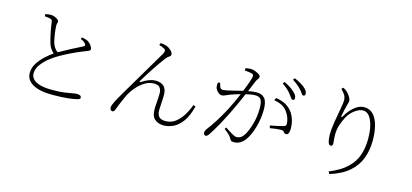

<svg xmlns="http://www.w3.org/2000/svg" viewBox="-69 -1331 4139 1928"><g transform="rotate(15 2000.0 -367.0)"><path d="M228 -744Q260 -751 284 -751Q312 -751 340 -736Q368 -721 371 -705Q371 -694 367.5 -685Q364 -676 364 -660Q367 -584 387 -498Q401 -440 446 -405Q584 -482 677 -527Q703 -537 692 -555Q675 -581 636 -595L646 -613Q684 -606 709 -594Q735 -577 748.5 -555Q762 -533 762 -521Q762 -508 744 -500Q726 -492 698 -482Q588 -439 467 -371Q427 -349 381.5 -313.5Q336 -278 302 -233Q268 -188 268 -137Q268 -108 289 -82.5Q310 -57 359 -41.5Q408 -26 493 -26Q565 -26 614 -32.5Q663 -39 694 -45.5Q725 -52 741 -52Q761 -52 775 -46Q789 -40 789 -23Q789 -7 757 -1Q732 6 671.5 13.5Q611 21 504 21Q372 21 301 -19.5Q230 -60 230 -133Q230 -189 262.5 -238Q295 -287 336.5 -324Q378 -361 411 -383Q369 -421 353 -476Q327 -564 310 -686Q311 -707 284 -714Q254 -720 229 -721Z M1414 -740 1422 -762Q1451 -762 1485 -752Q1511 -742 1534 -720.5Q1557 -699 1557 -678Q1557 -664 1541.5 -655Q1526 -646 1507 -623Q1417 -503 1320 -341Q1316 -334 1319 -331Q1322 -328 1329 -332Q1408 -385 1472 -385Q1592 -385 1589 -262Q1589 -228 1585.5 -183.5Q1582 -139 1582 -107Q1582 -65 1602 -41.5Q1622 -18 1671 -18Q1728 -18 1771 -50Q1814 -82 1846.5 -133.5Q1879 -185 1901 -246L1925 -238Q1898 -132 1854 -73.5Q1810 -15 1759.5 7Q1709 29 1666 29Q1607 29 1571 -2Q1535 -33 1535 -103Q1535 -141 1539 -185.5Q1543 -230 1543 -273Q1543 -306 1526.5 -329.5Q1510 -353 1465 -353Q1415 -353 1369 -325Q1323 -297 1285 -252.5Q1247 -208 1221 -155Q1174 -51 1156 1Q1147 25 1129 25Q1122 25 1113.5 17.5Q1105 10 1105 -9Q1105 -31 1127.5 -74.5Q1150 -118 1189 -184Q1374 -498 1474 -666Q1494 -705 1472 -716Q1447 -732 1414 -740Z M2803 -606Q2773 -646 2711 -688L2726 -707Q2799 -672 2832 -638Q2869 -607 2869 -577Q2869 -555 2851 -555Q2839 -555 2828.5 -570.5Q2818 -586 2803 -606ZM2894 -675Q2862 -712 2801 -751L2815 -770Q2889 -738 2923 -708Q2961 -676 2961 -646Q2961 -624 2941 -624Q2931 -624 2921 -640Q2911 -656 2894 -675ZM2672 -504 2686 -530Q2751 -519 2789 -497Q2827 -475 2853 -442Q2875 -415 2891 -369.5Q2907 -324 2907 -267Q2907 -242 2899.5 -223.5Q2892 -205 2874 -205Q2861 -205 2855.5 -211.5Q2850 -218 2843.5 -225Q2837 -232 2824 -234Q2773 -234 2702 -221L2696 -247Q2769 -260 2835 -278Q2862 -285 2855 -319Q2854 -338 2844.5 -367.5Q2835 -397 2812 -428Q2773 -486 2672 -504ZM2310 -715V-739Q2334 -746 2365 -746Q2394 -746 2432 -727.5Q2470 -709 2470 -693Q2470 -678 2461 -668Q2452 -658 2444 -642L2395 -524Q2447 -534 2484 -534Q2538 -534 2567 -500.5Q2596 -467 2596 -384Q2596 -295 2570.5 -203.5Q2545 -112 2504 -55Q2483 -26 2454 -8.5Q2425 9 2387 9Q2364 9 2356.5 0Q2349 -9 2340 -25Q2336 -34 2322 -49Q2308 -64 2266 -97L2278 -114Q2319 -86 2352 -67Q2385 -48 2401 -48Q2424 -48 2444 -60Q2464 -72 2485 -107Q2508 -145 2530.5 -222Q2553 -299 2553 -389Q2553 -449 2537 -475.5Q2521 -502 2477 -502Q2438 -502 2379 -487Q2334 -381 2279 -269Q2194 -98 2130 -4Q2113 20 2098 20Q2091 20 2083.5 13Q2076 6 2076 -7Q2076 -25 2090 -45Q2166 -142 2247 -293Q2288 -372 2332 -475Q2265 -456 2231 -443Q2196 -429 2180.5 -421.5Q2165 -414 2148 -414Q2129 -414 2108.5 -433.5Q2088 -453 2081 -475Q2075 -496 2080 -528L2102 -532Q2107 -511 2115 -490.5Q2123 -470 2145 -470Q2169 -470 2230.5 -485Q2292 -500 2347 -514Q2372 -574 2387.5 -620Q2403 -666 2403 -679Q2403 -687 2400 -693.5Q2397 -700 2387 -704Q2355 -713 2310 -715Z M3294 -789 3310 -804Q3334 -794 3348 -780Q3372 -759 3387 -733.5Q3402 -708 3402 -694Q3402 -681 3398.5 -669Q3395 -657 3390 -640Q3378 -597 3366 -531Q3363 -514 3368 -513.5Q3373 -513 3382 -529Q3416 -590 3465.5 -630Q3515 -670 3564 -670Q3625 -670 3662 -628.5Q3699 -587 3716 -519Q3733 -451 3733 -369Q3733 -270 3702 -184.5Q3671 -99 3597.5 -34Q3524 31 3398 70L3385 46Q3501 -1 3566.5 -63Q3632 -125 3658 -202.5Q3684 -280 3684 -372Q3684 -490 3651 -562.5Q3618 -635 3562 -635Q3524 -635 3479.5 -603Q3435 -571 3407 -521Q3382 -474 3367 -428Q3352 -382 3352 -326Q3352 -298 3355 -276.5Q3358 -255 3358 -235Q3358 -211 3339 -209Q3333 -209 3326.5 -212Q3320 -215 3314 -227Q3307 -242 3303.5 -270Q3300 -298 3300 -313Q3300 -370 3312.5 -446Q3325 -522 3337.5 -588Q3350 -654 3350 -678Q3350 -713 3337.5 -734.5Q3325 -756 3294 -789Z"/></g></svg>

Font: Minh Nguyen ExtraLight
Style: Regular
Weight: 250
Designer: Ryoko NISHIZUKA 西塚涼子 (kana & ideographs); Frank Grießhammer (Latin, Greek & Cyrillic); Wenlong ZHANG 张文龙 (bopomofo); San
Foundry: Adobe
Version: Version 1.100;July 7, 2023;FontCreator 14.0.0.2814 64-bit